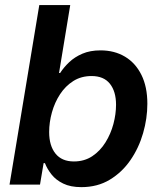

<svg xmlns="http://www.w3.org/2000/svg" viewBox="-20 -748 652 778"><path d="M309.6 10.3Q265.6 10.3 236.1 -4.2Q206.5 -18.6 189 -40.8Q171.4 -63 162.1 -86.9H156.7L142.1 0H18.6L139.2 -727.5H264.6L219.2 -452.1H223.6Q238.3 -475.1 260.5 -496.1Q282.7 -517.1 314 -530.5Q345.2 -543.9 387.2 -543.9Q443.8 -543.9 486.6 -518.3Q529.3 -492.7 553.2 -444.3Q577.1 -396 577.1 -327.6Q577.1 -268.1 559.8 -208.3Q542.5 -148.4 508.5 -99.1Q474.6 -49.8 424.8 -19.8Q375 10.3 309.6 10.3ZM279.3 -93.8Q321.8 -93.8 353.8 -115Q385.7 -136.2 407.2 -170.7Q428.7 -205.1 439.5 -245.4Q450.2 -285.6 450.2 -323.7Q450.2 -377.4 425.3 -408.7Q400.4 -439.9 351.1 -439.9Q309.1 -439.9 277.1 -419.7Q245.1 -399.4 223.4 -366.2Q201.7 -333 190.4 -292.7Q179.2 -252.4 179.2 -212.9Q179.2 -157.7 204.8 -125.7Q230.5 -93.8 279.3 -93.8Z"/></svg>

Font: Inter 20pt SemiBold
Style: Italic
Weight: 600
Italic angle: -9.3988°
Version: Version 4.001;git-66647c0bb